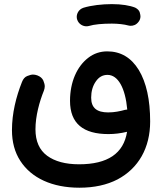

<svg xmlns="http://www.w3.org/2000/svg" viewBox="-20 -625 772 909"><path d="M345.2 -532.7C352.5 -509.8 373.5 -500.5 388.7 -500.5C393.1 -500.5 397 -501 400.9 -502C425.8 -509.8 465.3 -513.2 509.8 -513.2C537.6 -513.2 568.4 -509.8 587.4 -504.4C591.3 -503.4 595.2 -502.9 599.1 -502.9C609.4 -502.9 625 -505.9 637.2 -523.4C642.6 -530.8 645 -539.1 645 -547.9C645 -551.3 644 -557.6 641.6 -566.4C639.2 -574.7 632.3 -582.5 620.1 -588.9C594.2 -599.1 556.2 -605.5 509.8 -605.5C462.9 -605.5 412.1 -599.6 375.5 -588.4C351.6 -580.6 343.3 -559.6 343.3 -545.4C343.3 -541 343.8 -537.1 345.2 -532.7ZM36.6 -8.8C36.6 47.4 49.8 96.2 76.2 136.7C128.9 218.3 227.5 263.7 356 263.7C425.8 263.7 485.8 250.5 536.1 224.6C635.7 171.9 690.9 75.2 690.9 -49.8C690.9 -152.8 672.9 -234.4 637.2 -293.5C601.1 -352.5 551.3 -381.8 487.8 -381.8C454.1 -381.8 423.8 -371.6 397.5 -351.1C344.2 -310.1 311.5 -236.8 311.5 -147.5C311.5 -40 374.5 9.8 493.2 9.8C522.9 9.8 550.8 6.3 581.5 -1C565.4 101.6 489.7 152.8 354.5 152.8C290 152.8 239.7 139.2 203.1 112.3C166.5 85.4 147.9 43.5 147.9 -12.7C147.9 -75.7 166.5 -143.1 188 -196.3C190.4 -203.1 191.9 -210 191.9 -216.3C191.9 -223.6 189.5 -232.9 185.1 -243.7C180.2 -254.4 170.9 -262.7 156.7 -268.1C149.9 -270.5 143.1 -272 136.2 -272C128.9 -272 120.1 -269.5 108.9 -265.1C97.7 -260.7 89.4 -251 84 -236.8C56.2 -167 36.6 -88.4 36.6 -8.8ZM411.6 -162.6C411.6 -192.4 418.9 -218.3 433.6 -239.3C447.8 -260.3 466.3 -270.5 488.8 -270.5C539.1 -270.5 573.2 -208.5 582.5 -106.4L572.3 -105C548.3 -98.6 522.9 -92.8 492.2 -92.8C439.5 -92.8 411.6 -113.3 411.6 -162.6Z"/></svg>

Font: Mikhak SemiBold
Style: Regular
Weight: 600
Designer: Amin Abedi
Version: Version 3.2